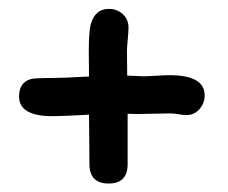

<svg xmlns="http://www.w3.org/2000/svg" viewBox="-20 -531 520 437"><path d="M445.8 -314Q445.8 -295.9 433.8 -282.5Q421.9 -269 403.8 -269Q397.9 -269 386.2 -271Q374.5 -272.9 368.2 -272.9L319.3 -272Q289.6 -271 270.5 -272V-157.2Q270.5 -113.3 227.1 -113.3Q205.6 -113.3 194.6 -124.3Q183.6 -135.3 183.6 -157.2L183.1 -213.4L182.6 -270Q123.5 -266.6 99.1 -266.6Q23.4 -266.6 23.4 -311.5Q23.4 -343.3 50.3 -351.1Q59.6 -353.5 99.1 -353.5Q123.5 -353.5 182.6 -356.9L182.1 -414.1Q182.1 -458.5 186.5 -475.6Q191.4 -493.2 201.7 -502Q211.9 -510.7 228 -510.7Q246.6 -510.7 259.5 -498.8Q272.5 -486.8 272.5 -468.3Q272.5 -460 270.8 -441.9Q269 -423.8 269 -414.6L269.5 -358.9L306.2 -357.4Q315.9 -357.4 335.9 -358.6Q356 -359.9 365.7 -359.9Q445.8 -359.9 445.8 -314Z"/></svg>

Font: Righma Çiddhi
Style: Regular
Weight: 400
Designer: R.S. Wihananto
Foundry: R.S. Wihananto
Version: Version 2.0.1